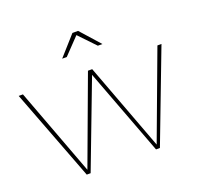

<svg xmlns="http://www.w3.org/2000/svg" viewBox="-131 -878 1072 1021"><g transform="rotate(-20 404.5 -367.0)"><path d="M-5 -517 192 0H214L400 -489L584 0H606L803 -517H780L596 -23L411 -517H387L204 -23L19 -517ZM508 -624 410 -734H378L280 -624H306L394 -716L482 -624Z"/></g></svg>

Font: Argentum Sans Thin
Style: Regular
Weight: 250
Designer: Julieta Ulanovsky
Foundry: Julieta Ulanovsky
Version: Version 5.001;February 15, 2019;FontCreator 11.5.0.2425 64-b